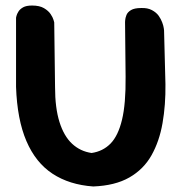

<svg xmlns="http://www.w3.org/2000/svg" viewBox="-20 -671 656 694"><path d="M317 3Q231 -3 170 -43Q109 -83 75.5 -161Q42 -239 38 -357V-607Q38 -607 39.5 -613.5Q41 -620 46.5 -629Q52 -638 63.5 -644.5Q75 -651 96 -651Q123 -651 139 -641.5Q155 -632 163 -620Q171 -608 173.5 -599Q176 -590 176 -590L179 -356Q179 -281 195 -230Q211 -179 240.5 -151.5Q270 -124 311 -118Q352 -124 379.5 -152Q407 -180 421 -238Q435 -296 434 -394L432 -591Q432 -591 432.5 -598.5Q433 -606 437 -616.5Q441 -627 453.5 -634.5Q466 -642 490 -642Q513 -643 529 -634.5Q545 -626 553.5 -614Q562 -602 566.5 -589.5Q571 -577 572 -569Q573 -561 573 -561L578 -367Q579 -292 567.5 -226Q556 -160 527.5 -109.5Q499 -59 447.5 -29.5Q396 0 317 3Z"/></svg>

Font: Sour Gummy Black SemiBold
Style: Regular
Weight: 600
Version: Version 1.000